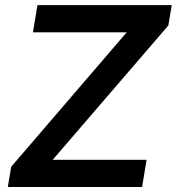

<svg xmlns="http://www.w3.org/2000/svg" viewBox="-20 -748 707 768"><path d="M11.2 0 24.9 -81.1 486.8 -618.7H111.8L129.9 -727.5H667L653.3 -646L190.9 -108.9H566.4L548.3 0Z"/></svg>

Font: Inter 18pt SemiBold
Style: Italic
Weight: 600
Italic angle: -9.3988°
Designer: Rasmus Andersson
Foundry: rsms
Version: Version 4.001;git-66647c0bb